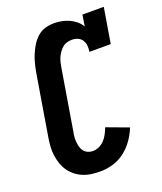

<svg xmlns="http://www.w3.org/2000/svg" viewBox="-139 -832 782 929"><g transform="rotate(-20 252.0 -367.5)"><path d="M217 8Q194 8 171.5 5Q149 2 128.5 -6.5Q108 -15 91 -28.5Q74 -42 61.5 -60Q49 -78 42 -99Q35 -120 32 -142Q29 -164 30.5 -187.5Q32 -211 36 -234L88 -548Q92 -570 97.5 -592Q103 -614 112 -635.5Q121 -657 133.5 -677.5Q146 -698 164 -714Q182 -730 204.5 -736.5Q227 -743 250 -743Q270 -743 290 -739Q310 -735 327.5 -727Q345 -719 360 -706.5Q375 -694 385 -677L394 -735H504L474 -554H364Q367 -570 365.5 -585.5Q364 -601 356 -613.5Q348 -626 334 -632Q320 -638 304 -638Q292 -638 279 -634.5Q266 -631 256 -622.5Q246 -614 238 -603Q230 -592 224.5 -580Q219 -568 216 -555.5Q213 -543 211 -531L159 -217Q156 -203 155 -190Q154 -177 155.5 -163.5Q157 -150 160.5 -138Q164 -126 172 -116.5Q180 -107 192 -102Q204 -97 217 -97Q233 -97 249 -104.5Q265 -112 277 -125Q289 -138 297 -153.5Q305 -169 311 -185L424 -143Q411 -111 391 -82.5Q371 -54 343 -32.5Q315 -11 282 -1.5Q249 8 217 8Z"/></g></svg>

Font: Iosevka Slab Extrabold
Style: Italic
Weight: 800
Italic angle: -9°
Monospace: yes
Designer: Belleve Invis
Foundry: Belleve Invis
Version: Version 11.1.0; ttfautohint (v1.8.3)